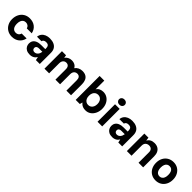

<svg xmlns="http://www.w3.org/2000/svg" viewBox="430 -2405 4083 4083"><g transform="rotate(45 2471.0 -364.0)"><path d="M312 12Q236 12 177.5 -23Q119 -58 86 -119Q53 -180 53 -257Q53 -340 86 -403.5Q119 -467 177.5 -502.5Q236 -538 312 -538Q411 -538 477.5 -485.5Q544 -433 563 -340H415Q406 -376 378.5 -397Q351 -418 311 -418Q274 -418 248 -399.5Q222 -381 208.5 -346Q195 -311 195 -263Q195 -227 202.5 -198Q210 -169 225 -149Q240 -129 261.5 -118Q283 -107 311 -107Q338 -107 359 -116.5Q380 -126 394.5 -144Q409 -162 415 -186H563Q545 -96 477.5 -42Q410 12 312 12Z M853 12Q792 12 752 -9.5Q712 -31 692 -67.5Q672 -104 672 -147Q672 -194 695.5 -230Q719 -266 766.5 -286Q814 -306 885 -306H1005Q1005 -347 998.5 -373Q992 -399 972 -412Q952 -425 914 -425Q879 -425 856.5 -410.5Q834 -396 828 -368H693Q698 -420 726.5 -458Q755 -496 803.5 -517Q852 -538 915 -538Q987 -538 1039 -514.5Q1091 -491 1118 -446Q1145 -401 1145 -335V0H1028L1012 -76Q1001 -57 985.5 -40.5Q970 -24 950.5 -12.5Q931 -1 906.5 5.5Q882 12 853 12ZM887 -96Q910 -96 929 -105Q948 -114 963 -131Q978 -148 987 -170Q996 -192 1000 -218V-222H901Q873 -222 855 -214Q837 -206 828.5 -192Q820 -178 820 -160Q820 -139 828.5 -125Q837 -111 852 -103.5Q867 -96 887 -96Z M1286 0V-526H1409L1419 -460Q1443 -496 1483.5 -517Q1524 -538 1572 -538Q1609 -538 1638.5 -528.5Q1668 -519 1690 -500.5Q1712 -482 1726 -455Q1754 -495 1798 -516.5Q1842 -538 1893 -538Q1959 -538 2001.5 -513Q2044 -488 2064.5 -440.5Q2085 -393 2085 -326V0H1946V-313Q1946 -365 1923 -392.5Q1900 -420 1856 -420Q1827 -420 1804 -406.5Q1781 -393 1768 -367Q1755 -341 1755 -305V0H1616V-313Q1616 -365 1592.5 -392.5Q1569 -420 1524 -420Q1497 -420 1474.5 -406.5Q1452 -393 1439 -367Q1426 -341 1426 -305V0Z M2526 12Q2482 12 2451 0.5Q2420 -11 2399 -28Q2378 -45 2365 -62L2349 0H2225V-720H2365V-457Q2390 -500 2431.5 -519Q2473 -538 2521 -538Q2591 -538 2644.5 -502.5Q2698 -467 2728.5 -406Q2759 -345 2759 -265Q2759 -186 2729 -123.5Q2699 -61 2647 -24.5Q2595 12 2526 12ZM2488 -110Q2525 -110 2553.5 -128.5Q2582 -147 2598.5 -181.5Q2615 -216 2615 -263Q2615 -310 2598.5 -344.5Q2582 -379 2553.5 -397.5Q2525 -416 2488 -416Q2451 -416 2422 -397.5Q2393 -379 2377 -344.5Q2361 -310 2361 -263Q2361 -216 2377 -181.5Q2393 -147 2422 -128.5Q2451 -110 2488 -110Z M2882 0V-526H3022V0ZM2953 -584Q2915 -584 2891 -606.5Q2867 -629 2867 -662Q2867 -696 2891 -718Q2915 -740 2953 -740Q2991 -740 3015 -718Q3039 -696 3039 -662Q3039 -629 3015 -606.5Q2991 -584 2953 -584Z M3331 12Q3270 12 3230 -9.5Q3190 -31 3170 -67.5Q3150 -104 3150 -147Q3150 -194 3173.5 -230Q3197 -266 3244.5 -286Q3292 -306 3363 -306H3483Q3483 -347 3476.5 -373Q3470 -399 3450 -412Q3430 -425 3392 -425Q3357 -425 3334.5 -410.5Q3312 -396 3306 -368H3171Q3176 -420 3204.5 -458Q3233 -496 3281.5 -517Q3330 -538 3393 -538Q3465 -538 3517 -514.5Q3569 -491 3596 -446Q3623 -401 3623 -335V0H3506L3490 -76Q3479 -57 3463.5 -40.5Q3448 -24 3428.5 -12.5Q3409 -1 3384.5 5.5Q3360 12 3331 12ZM3365 -96Q3388 -96 3407 -105Q3426 -114 3441 -131Q3456 -148 3465 -170Q3474 -192 3478 -218V-222H3379Q3351 -222 3333 -214Q3315 -206 3306.5 -192Q3298 -178 3298 -160Q3298 -139 3306.5 -125Q3315 -111 3330 -103.5Q3345 -96 3365 -96Z M3764 0V-526H3887L3897 -449Q3919 -490 3960.5 -514Q4002 -538 4061 -538Q4122 -538 4165 -513.5Q4208 -489 4231 -442.5Q4254 -396 4254 -329V0H4115V-316Q4115 -365 4088.5 -392.5Q4062 -420 4014 -420Q3984 -420 3958.5 -407Q3933 -394 3918.5 -369Q3904 -344 3904 -308V0Z M4633 12Q4558 12 4500 -23Q4442 -58 4410 -120.5Q4378 -183 4378 -263Q4378 -344 4410.5 -406Q4443 -468 4501 -503Q4559 -538 4634 -538Q4710 -538 4767 -503Q4824 -468 4856.5 -406Q4889 -344 4889 -263Q4889 -183 4856.5 -120.5Q4824 -58 4766.5 -23Q4709 12 4633 12ZM4633 -109Q4667 -109 4692.5 -126.5Q4718 -144 4732 -178Q4746 -212 4746 -263Q4746 -314 4732.5 -348.5Q4719 -383 4694 -400Q4669 -417 4634 -417Q4600 -417 4574.5 -400Q4549 -383 4534.5 -348.5Q4520 -314 4520 -263Q4520 -212 4534 -178Q4548 -144 4573.5 -126.5Q4599 -109 4633 -109Z"/></g></svg>

Font: DM Sans 9pt ExtraBold
Style: Regular
Weight: 800
Version: Version 4.004;gftools[0.9.30]